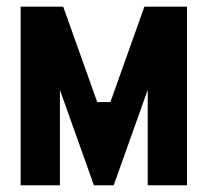

<svg xmlns="http://www.w3.org/2000/svg" viewBox="-20 -548 615 568"><path d="M41 0V-528.3H167L267.6 -246.1H306.6L407.2 -528.3H533.2V0H417V-282.2L316.4 0H257.8L157.2 -282.2V0Z"/></svg>

Font: Dinish Condensed
Style: Bold
Weight: 700
Width: 3
Designer: Bert Driehuis
Foundry: Playbeing
Version: Version 3.006; git-39231f3c-release